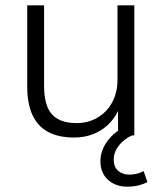

<svg xmlns="http://www.w3.org/2000/svg" viewBox="-20 -507 607 719"><path d="M258 8Q199 8 160 -13Q121 -34 101.5 -76.5Q82 -119 82 -181V-487H145V-184Q145 -139 157 -108Q169 -77 196.5 -61.5Q224 -46 266 -46Q311 -46 346 -67Q381 -88 400.5 -124.5Q420 -161 420 -209V-487H483V0H422V-115H432Q411 -56 365 -24Q319 8 258 8ZM457 192Q412 192 384 166Q356 140 356 97Q356 58 381 23Q406 -12 450 -34L475 0Q460 6 444 19Q428 32 417 50Q406 68 406 90Q406 119 423 133Q440 147 464 147Q477 147 490.5 144Q504 141 518 134L532 175Q519 182 500 187Q481 192 457 192Z"/></svg>

Font: Nunito Sans 11pt Light
Style: Regular
Weight: 300
Version: Version 3.101;gftools[0.9.27]